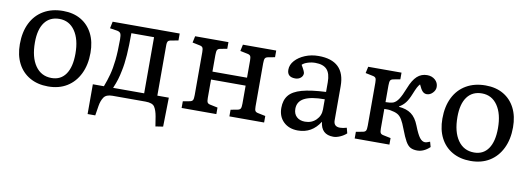

<svg xmlns="http://www.w3.org/2000/svg" viewBox="-55 -849 3677 1334"><g transform="rotate(10 1783.5 -181.5)"><path d="M289 14Q215 14 160 -17.5Q105 -49 75.5 -106.5Q46 -164 46 -242Q46 -328 77 -390.5Q108 -453 166 -487Q224 -521 303 -521Q376 -521 429 -490Q482 -459 511 -402Q540 -345 540 -267Q540 -182 509 -118.5Q478 -55 422 -20.5Q366 14 289 14ZM303 -48Q368 -48 403 -98.5Q438 -149 438 -243Q438 -344 397.5 -403Q357 -462 287 -462Q220 -462 183.5 -413Q147 -364 147 -272Q147 -167 188.5 -107.5Q230 -48 303 -48Z M1073 158 1062 89Q1055 48 1040 24Q1025 0 975 0H742Q698 0 681.5 24.5Q665 49 659 86L648 155H594V-55H672Q689 -99 701 -143.5Q713 -188 719.5 -248Q726 -308 726 -395Q726 -424 720.5 -435.5Q715 -447 696 -451L644 -459L654 -507H1127V-458L1078 -449Q1059 -446 1054 -437.5Q1049 -429 1049 -414V-55H1130L1126 150ZM737 -55H956V-451H796Q796 -362 791.5 -296.5Q787 -231 776 -181Q770 -150 761.5 -121.5Q753 -93 737 -55Z M1230 0V-47L1278 -56Q1294 -59 1299 -68.5Q1304 -78 1304 -104V-407Q1304 -430 1299 -438.5Q1294 -447 1279 -450L1226 -461L1236 -507H1471V-460L1423 -451Q1407 -448 1402 -438.5Q1397 -429 1397 -403V-286H1641V-407Q1641 -430 1636 -438.5Q1631 -447 1616 -450L1563 -461L1573 -507H1808V-460L1760 -451Q1744 -448 1739 -438.5Q1734 -429 1734 -403V-100Q1734 -77 1739 -68.5Q1744 -60 1759 -57L1812 -46V0H1567V-47L1615 -56Q1631 -59 1636 -68.5Q1641 -78 1641 -104V-230H1397V-100Q1397 -77 1402 -68.5Q1407 -60 1422 -57L1475 -46V0Z M2052 14Q1989 14 1950.5 -23Q1912 -60 1912 -121Q1912 -176 1939.5 -210Q1967 -244 2030 -261.5Q2093 -279 2199 -284V-352Q2199 -414 2173 -442Q2147 -470 2091 -470Q2064 -470 2037.5 -461.5Q2011 -453 1999 -440Q2025 -397 2025 -384Q2025 -365 2009.5 -352Q1994 -339 1971 -339Q1914 -339 1914 -391Q1914 -426 1940.5 -455.5Q1967 -485 2010.5 -503Q2054 -521 2105 -521Q2292 -521 2292 -341V-100Q2292 -56 2337 -56Q2348 -56 2359 -58Q2370 -60 2384 -64L2394 -26Q2376 -9 2350 2.5Q2324 14 2302 14Q2216 14 2207 -75Q2151 14 2052 14ZM2090 -55Q2137 -55 2168 -85.5Q2199 -116 2199 -161V-232Q2102 -232 2055.5 -207.5Q2009 -183 2009 -132Q2009 -96 2031 -75.5Q2053 -55 2090 -55Z M2892 7Q2864 7 2845 -3Q2826 -13 2810 -41Q2794 -69 2774 -122Q2758 -165 2744 -188Q2730 -211 2711 -221Q2692 -231 2662 -236Q2653 -238 2642.5 -238Q2632 -238 2618 -238V-100Q2618 -77 2623 -68.5Q2628 -60 2643 -57L2696 -46V0H2451V-47L2499 -56Q2515 -59 2520 -68.5Q2525 -78 2525 -104V-407Q2525 -430 2520 -438.5Q2515 -447 2500 -450L2447 -461L2457 -507H2692V-460L2644 -451Q2628 -448 2623 -438.5Q2618 -429 2618 -403V-286Q2651 -286 2672 -293Q2692 -301 2709 -326.5Q2726 -352 2748 -408Q2771 -467 2800.5 -494Q2830 -521 2871 -521Q2905 -521 2927.5 -501Q2950 -481 2950 -451Q2950 -428 2931.5 -409Q2913 -390 2890 -390Q2873 -390 2860.5 -402.5Q2848 -415 2833 -449Q2823 -438 2815 -423Q2807 -408 2793 -373Q2777 -333 2759.5 -310.5Q2742 -288 2716 -273V-270Q2769 -266 2803 -241.5Q2837 -217 2858 -163Q2881 -104 2898.5 -81.5Q2916 -59 2937 -59Q2942 -59 2948.5 -61Q2955 -63 2971 -69L2981 -33Q2939 7 2892 7Z M3270 14Q3196 14 3141 -17.5Q3086 -49 3056.5 -106.5Q3027 -164 3027 -242Q3027 -328 3058 -390.5Q3089 -453 3147 -487Q3205 -521 3284 -521Q3357 -521 3410 -490Q3463 -459 3492 -402Q3521 -345 3521 -267Q3521 -182 3490 -118.5Q3459 -55 3403 -20.5Q3347 14 3270 14ZM3284 -48Q3349 -48 3384 -98.5Q3419 -149 3419 -243Q3419 -344 3378.5 -403Q3338 -462 3268 -462Q3201 -462 3164.5 -413Q3128 -364 3128 -272Q3128 -167 3169.5 -107.5Q3211 -48 3284 -48Z"/></g></svg>

Font: Text Regular
Style: Regular
Weight: 400
Designer: Latin by Veronika Burian and Jose Scaglione. Greek by Irene Vlachou. Cyrillic by Vera Evstafieva.
Foundry: TypeTogether
Version: Version 3.002